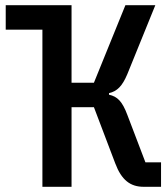

<svg xmlns="http://www.w3.org/2000/svg" viewBox="-20 -718 640 738"><path d="M143 0H255V-306H341L423 -90C447 -26 481 0 532 0H599V-94H539L470 -275C450 -329 431 -347 399 -354V-360C430 -367 450 -387 469 -432L577 -698H462L341 -400H255V-698H2V-604H143Z"/></svg>

Font: IBM Plex Mono Medm
Style: Regular
Weight: 500
Monospace: yes
Designer: Mike Abbink, Paul van der Laan, Pieter van Rosmalen
Foundry: Bold Monday
Version: Version 2.004